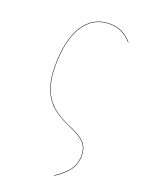

<svg xmlns="http://www.w3.org/2000/svg" viewBox="-137 -594 640 850"><g transform="rotate(20 183.0 -168.5)"><path d="M231 -526.9Q293 -526.9 335.9 -477.1L334 -476.1Q291.5 -524.9 231 -524.9Q153.3 -524.9 110.1 -458.3Q66.9 -391.6 66.9 -266.1Q66.9 -204.6 83.7 -161.4Q100.6 -118.2 131.1 -91.1Q161.6 -64 210.9 -43Q271 -17.6 292 4.9Q313 27.3 313 64.9Q313 104.5 292.2 133.5Q271.5 162.6 229 189.9L228 188Q269.5 161.1 290.3 132.6Q311 104 311 64.9Q311 28.3 290.5 6.3Q270 -15.6 210.9 -41Q160.6 -62.5 129.9 -89.6Q99.1 -116.7 82 -160.2Q64.9 -203.6 64.9 -266.1Q64.9 -392.6 108.6 -459.7Q152.3 -526.9 231 -526.9Z"/></g></svg>

Font: Fira Sans Compressed Two
Style: Regular
Weight: 100
Width: 1
Designer: Carrois Corporate & Edenspiekermann AG
Foundry: Carrois Corporate GbR & Edenspiekermann AG
Version: Version 4.203;PS 004.203;hotconv 1.0.88;makeotf.lib2.5.64775